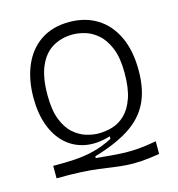

<svg xmlns="http://www.w3.org/2000/svg" viewBox="-118 -775 952 1024"><g transform="rotate(-15 358.0 -263.0)"><path d="M638 132Q578 142 534.5 144.5Q491 147 455 144.5Q419 142 384 137Q349 132 307.5 126.5Q266 121 210 118Q154 115 76 116V47Q139 48 194.5 44.5Q250 41 302 28Q354 15 408 -13V-27Q332 -4 269.5 -16Q207 -28 161.5 -70Q116 -112 92 -178.5Q68 -245 68 -329Q68 -431 101.5 -508.5Q135 -586 199.5 -629Q264 -672 356 -672Q444 -672 509.5 -631.5Q575 -591 611.5 -514Q648 -437 648 -327Q648 -222 612.5 -149.5Q577 -77 501.5 -28Q426 21 306 56V66Q352 70 390 73.5Q428 77 464.5 78Q501 79 542.5 75.5Q584 72 638 62ZM356 -57Q395 -57 433 -68.5Q471 -80 502.5 -110.5Q534 -141 553 -195Q572 -249 572 -333Q572 -418 550 -471Q528 -524 494.5 -553Q461 -582 424.5 -592.5Q388 -603 358 -603Q295 -603 246.5 -574.5Q198 -546 171 -484.5Q144 -423 144 -325Q144 -242 164.5 -189.5Q185 -137 218 -108Q251 -79 287.5 -68Q324 -57 356 -57Z"/></g></svg>

Font: Bricolage Grotesque 10pt Light
Style: Regular
Weight: 300
Designer: Mathieu Triay
Foundry: Atelier Triay
Version: Version 1.000; ttfautohint (v1.8.4.7-5d5b);gftools[0.9.32]